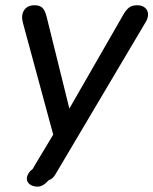

<svg xmlns="http://www.w3.org/2000/svg" viewBox="-20 -514 573 717"><path d="M93.2 124.4Q97.4 121.3 100 118.9Q102.6 116.6 105.2 111.9L110.7 101.9L190.5 -30.8L184.3 9.2L65.6 -428.6Q57.9 -457 69.9 -475.7Q82 -494.4 108.8 -494.4Q128.4 -494.4 138.3 -484.9Q148.1 -475.4 154.2 -451.2L247.7 -73.5H218.9L441.1 -460.2Q451.7 -478.6 463 -486.5Q474.2 -494.4 492.3 -494.4Q510 -494.4 520.8 -485.6Q531.7 -476.9 532.8 -462.6Q533.9 -448.3 524.5 -432.4L192.7 127.4L186.2 138.2Q177.1 154 161.6 159.1Q147.4 174.7 135.4 179.9Q123.4 185 108.6 181.7Q93.8 178.7 86.3 169.7Q78.8 160.8 80.6 148.9Q82.4 137 93.2 124.4Z"/></svg>

Font: SN Pro Thin
Style: Italic
Weight: 200
Italic angle: -9°
Designer: Tobias Whetton
Foundry: Supernotes
Version: Version 1.003;Glyphs 3.3 (3324)